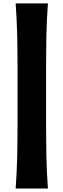

<svg xmlns="http://www.w3.org/2000/svg" viewBox="-20 -904 366 1107"><path d="M70.3 183.1Q77.6 82.5 79.3 -8.1Q81.1 -98.6 81.1 -190.4V-511.2Q81.1 -603 79.3 -693.4Q77.6 -783.7 70.3 -884.3H256.3Q249 -783.7 247.3 -693.4Q245.6 -603 245.6 -511.2V-190.4Q245.6 -98.6 247.3 -8.1Q249 82.5 256.3 183.1Z"/></svg>

Font: Pinar-FD ExtraBold
Style: Regular
Weight: 800
Designer: Amin Abedi
Version: Version 3.000